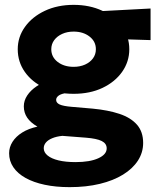

<svg xmlns="http://www.w3.org/2000/svg" viewBox="-20 -545 652 790"><path d="M266.5 225Q209.5 225 163.8 215.2Q118 205.5 85.2 187.2Q52.5 169 35 143.2Q17.5 117.5 17.5 85.5Q17.5 60.5 31.5 38.5Q45.5 16.5 71.5 0.2Q97.5 -16 134 -24Q105.5 -40.5 91.8 -61Q78 -81.5 78 -107.5Q78 -131 92 -152.2Q106 -173.5 131 -190.2Q156 -207 189.5 -216.8Q223 -226.5 262.5 -226L292 -164.5Q264 -164.5 246 -161Q228 -157.5 219.5 -150.2Q211 -143 211 -134Q211 -122 225.2 -115.2Q239.5 -108.5 274.5 -105.5L361.5 -98Q425 -92 471.5 -76.5Q518 -61 543.5 -32Q569 -3 569 43Q569 82.5 547.5 115.8Q526 149 486.2 173.5Q446.5 198 390.8 211.5Q335 225 266.5 225ZM290.5 122Q350 122 384.5 106.2Q419 90.5 419 65.5Q419 45.5 398.5 35.2Q378 25 333.5 21.5L236.5 14Q212 16.5 194.8 23.8Q177.5 31 168.8 41.5Q160 52 160 65Q160 82 176 95Q192 108 221.2 115Q250.5 122 290.5 122ZM283 -159Q215 -159 163.2 -183.2Q111.5 -207.5 82.2 -249Q53 -290.5 53 -342.5Q53 -393 82.8 -434.5Q112.5 -476 164.5 -500.5Q216.5 -525 283 -525Q349 -525 400.8 -500.8Q452.5 -476.5 482.2 -435.2Q512 -394 512 -342.5Q512 -291.5 482.8 -249.8Q453.5 -208 402 -183.5Q350.5 -159 283 -159ZM283 -270Q309 -270 329.8 -279.2Q350.5 -288.5 362.5 -304.8Q374.5 -321 374.5 -342.5Q374.5 -374.5 348.2 -394.8Q322 -415 283 -415Q256.5 -415 235.8 -405.5Q215 -396 203 -379.8Q191 -363.5 191 -342.5Q191 -310.5 217.2 -290.2Q243.5 -270 283 -270ZM359.5 -387.5 297.5 -494 599.5 -510V-380Z"/></svg>

Font: Geologica Cursive
Style: Bold
Weight: 700
Designer: Sindre Bremnes, Frode Helland
Foundry: Monokrom Skriftforlag AS
Version: Version 1.010;gftools[0.9.28]